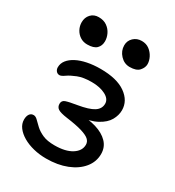

<svg xmlns="http://www.w3.org/2000/svg" viewBox="-177 -826 853 938"><g transform="rotate(30 249.5 -357.0)"><path d="M227.6 8.4Q190 8.4 156 0Q122 -8.4 95.8 -23.7Q69.6 -39 54.4 -59.2Q39.2 -79.4 39.2 -103Q39.2 -122.2 47.1 -133.8Q55 -145.4 69.6 -145.4Q81.2 -145.4 92.6 -133.8Q104 -122.2 120.7 -106.7Q137.4 -91.2 163.3 -79.6Q189.2 -68 230.6 -68Q292.2 -68 327.5 -90.3Q362.8 -112.6 362.8 -147.2Q362.8 -164.4 349.5 -176.3Q336.2 -188.2 304.3 -197.8Q272.4 -207.4 216.8 -214.8Q178.2 -220.2 164.5 -229.3Q150.8 -238.4 150.8 -256.6Q150.8 -274.8 168.2 -281Q185.6 -287.2 229.2 -294.2Q290.6 -304.4 317.3 -321.6Q344 -338.8 344 -367.6Q344 -394.4 312.6 -410.7Q281.2 -427 234.6 -427Q187.8 -427 156.9 -414.7Q126 -402.4 108.2 -389.7Q90.4 -377 80.6 -377Q68.8 -377 61.6 -385.8Q54.4 -394.6 54.4 -406.8Q54.4 -428.8 68.4 -446.7Q82.4 -464.6 107.3 -477.6Q132.2 -490.6 166.2 -497.5Q200.2 -504.4 240 -504.4Q332.8 -504.4 382 -469.3Q431.2 -434.2 431.2 -381.2Q431.2 -352.6 415.4 -324.6Q399.6 -296.6 361.3 -275.9Q323 -255.2 255.2 -248.4L251.2 -262Q309.8 -263.2 354.5 -249.7Q399.2 -236.2 424.5 -209.8Q449.8 -183.4 449.8 -145Q449.8 -101 421.3 -66.1Q392.8 -31.2 342.6 -11.4Q292.4 8.4 227.6 8.4ZM357.2 -583Q326.4 -583 304.1 -606.9Q281.8 -630.8 281.8 -662Q281.8 -688 300.4 -705.6Q319 -723.2 346.4 -723.2Q371.6 -723.2 389.3 -709.8Q407 -696.4 416.9 -676.9Q426.8 -657.4 426.8 -638.4Q426.8 -619.2 411 -601.1Q395.2 -583 357.2 -583ZM122.6 -574.6Q100.2 -574.6 82.8 -585.8Q65.4 -597 55.4 -615.6Q45.4 -634.2 45.4 -655.8Q45.4 -682.6 62.1 -700.7Q78.8 -718.8 106 -718.8Q134.2 -718.8 153 -705.4Q171.8 -692 181.4 -672Q191 -652 191 -631.4Q191 -606.2 175.1 -590.4Q159.2 -574.6 122.6 -574.6Z"/></g></svg>

Font: Shantell Sans Light
Style: Regular
Weight: 300
Designer: Stephen Nixon, Anya Danilova, Shantell Martin
Foundry: Arrow Type
Version: Version 1.011;[c5ecc13dd]